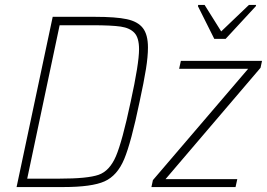

<svg xmlns="http://www.w3.org/2000/svg" viewBox="-20 -756 1079 776"><path d="M193 -688H364Q448 -688 492.5 -678.5Q537 -669 557.5 -642.5Q578 -616 578 -564Q578 -528 570 -477.5Q562 -427 544 -344Q510 -180 482 -113Q454 -46 402.5 -23Q351 0 236 0H47ZM508 -344Q542 -499 542 -557Q542 -603 523.5 -623Q505 -643 468 -648.5Q431 -654 352 -654H221L90 -34H221Q334 -34 378.5 -49.5Q423 -65 448.5 -124.5Q474 -184 508 -344ZM592 0 598 -28 983 -478H704L711 -510H1039L1033 -482L649 -32H939L932 0ZM846 -599 780 -731 781 -736H807L874 -629L986 -736H1015L1014 -731L892 -599Z"/></svg>

Font: Saira Semi Condensed Thin
Style: Italic
Weight: 100
Width: 4
Italic angle: -12°
Designer: Hector Gatti with collaboration of the Omnibus-Type team
Foundry: Omnibus-Type
Version: Version 1.001; ttfautohint (v1.8)